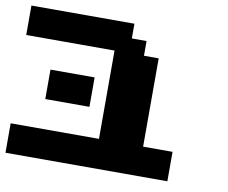

<svg xmlns="http://www.w3.org/2000/svg" viewBox="-71 -714 955 803"><g transform="rotate(10 406.0 -312.5)"><path d="M0 0H687.5V-125H562.5V-500H500V-562.5H437.5V-625H0V-500H375V-125H0ZM125 -250H312.5V-375H125Z"/></g></svg>

Font: Faithful 32x
Style: Semibold
Weight: 400
Foundry: Faithful Resource Pack
Version: Version 1.0; January 27, 2023